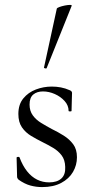

<svg xmlns="http://www.w3.org/2000/svg" viewBox="-20 -751 378 782"><path d="M100.4 -325.2Q100.4 -299.4 113.5 -281.3Q126.6 -263.2 147.4 -250.5Q168.2 -237.8 190.8 -225.6Q216.6 -213.2 239.8 -198.5Q263 -183.8 278.2 -163.4Q293.4 -143 293.4 -110.4Q293.4 -78.4 277.3 -50.7Q261.2 -23 229.4 -6Q197.6 11 151.6 11Q127.4 11 104 4.7Q80.6 -1.6 55.6 -19.2Q53.6 -21.2 51.6 -24.2Q49.6 -27.2 49.6 -31.2L47.6 -108.6Q47.6 -111.6 53.1 -112.1Q58.6 -112.6 59.6 -109.8Q72.2 -76.2 90.2 -53.5Q108.2 -30.8 130.9 -19.5Q153.6 -8.2 180.4 -8.2Q212.4 -8.2 229.8 -23.9Q247.2 -39.6 245.6 -71.2Q244.8 -100 231.1 -118.1Q217.4 -136.2 196.8 -148.5Q176.2 -160.8 153.8 -171.8Q129.2 -184 106.6 -197.6Q84 -211.2 69.4 -232.3Q54.8 -253.4 54.8 -286.8Q54.8 -325.6 75 -350.2Q95.2 -374.8 126.3 -386.6Q157.4 -398.4 191 -398.4Q209.8 -398.4 227.9 -395Q246 -391.6 264.4 -383.4Q273.4 -379.6 273.4 -372.4Q273.4 -356.4 272.4 -338.5Q271.4 -320.6 271.4 -299.4Q271.4 -297.2 265.4 -297.2Q259.4 -297.2 259.4 -299.4Q259.4 -321.6 243.1 -339.6Q226.8 -357.6 203 -368.1Q179.2 -378.6 155 -378.6Q130.6 -378.6 115.5 -366Q100.4 -353.4 100.4 -325.2ZM170.2 -474Q169.2 -471 163.7 -472.5Q158.2 -474 159.2 -476L211.4 -716Q212.6 -719 222.1 -722.5Q231.6 -726 243.9 -728.5Q256.2 -731 265 -731Q273.8 -731 271.8 -727Z"/></svg>

Font: Cormorant Infant Light
Style: Regular
Weight: 300
Designer: Christian Thalmann (Catharsis Fonts)
Foundry: Catharsis Fonts
Version: Version 4.001